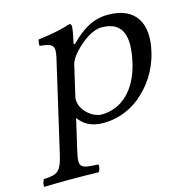

<svg xmlns="http://www.w3.org/2000/svg" viewBox="-137 -594 893 928"><g transform="rotate(-15 309.5 -130.0)"><path d="M303.6 -362C341.2 -401.5 392.4 -439 437.4 -439C547 -439 566.9 -359 537.8 -233C508.5 -106 430.4 -32 330.4 -32C284.1 -32 222.7 -83 227.6 -141L264 -299C269.3 -322 287.6 -345.3 303.6 -362ZM287.6 -401C295.2 -434 303.2 -473 301 -485C300.1 -490 299 -494 290 -494C256.3 -482 208.7 -471 129.4 -461C125.8 -454 124.9 -437 125.3 -430C183.9 -424 204.7 -419 189.7 -354L83.5 106C64.4 189 42.2 194 -19.5 197C-26.9 203 -32.6 228 -28 234C14.2 233 49.3 232 98.4 232C155 232 200.2 233 243 234C250.4 228 256.1 203 251.5 197C161.4 193 151.5 188.6 170.5 106L206.1 -48C230 -13 268.7 10 327.7 10C389.7 10 452.1 -9 508 -52C571.8 -103 619.9 -173 640.7 -263C672.2 -399.5 621.7 -490 483.1 -490C406.7 -490 352.2 -453.5 295.7 -397C291.6 -393 285.7 -393 287.6 -401Z"/></g></svg>

Font: Linux Libertine Mono O
Style: Mono Oblique
Weight: 400
Italic angle: -13°
Designer: Philipp H. Poll
Foundry: Philipp H. Poll
Version: Version 5.1.7